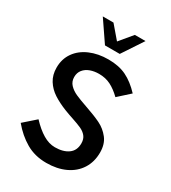

<svg xmlns="http://www.w3.org/2000/svg" viewBox="-226 -1060 1052 1183"><g transform="rotate(30 300.0 -469.0)"><path d="M122 -200Q167 -152 209.8 -126.5Q252.5 -101 295 -101Q354 -101 389.5 -126.8Q425 -152.5 425 -203Q425 -234 409.5 -253Q394 -272 369.8 -283.2Q345.5 -294.5 299 -310Q291 -312.5 273 -318.8Q255 -325 240 -331Q185.5 -352.5 146 -378.2Q106.5 -404 82.8 -442Q59 -480 59 -532Q59 -593.5 91.5 -639.5Q124 -685.5 181.5 -710.2Q239 -735 312 -735Q386.5 -735 440.2 -708.8Q494 -682.5 545 -628L464 -555Q426.5 -591.5 389.5 -610.2Q352.5 -629 306 -629Q272.5 -629 244.2 -618.8Q216 -608.5 199 -587.5Q182 -566.5 182 -536Q182 -504 202.5 -482.2Q223 -460.5 253.8 -446.8Q284.5 -433 338 -414.5Q406.5 -391 449.5 -370Q492.5 -349 522.8 -310.5Q553 -272 553 -212Q553 -145 521 -95Q489 -45 431 -18Q373 9 297 9Q215 9 152 -27.8Q89 -64.5 38 -126ZM354 -799H249L148 -947H224L301 -857L376 -947H452Z"/></g></svg>

Font: JuliaMono Latin
Style: Bold
Weight: 700
Monospace: yes
Designer: cormullion
Foundry: corm
Version: Version 0.038; ttfautohint (v1.8)